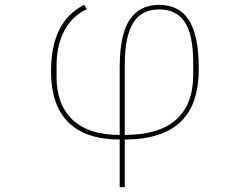

<svg xmlns="http://www.w3.org/2000/svg" viewBox="-20 -564 1040 794"><path d="M475 13Q335 13 263 -58Q191 -129 191 -270Q191 -475 328 -544L339 -526Q277 -497 245.5 -436Q214 -375 214 -295V-245Q214 -131 280.5 -68.5Q347 -6 475 -6V-285Q475 -420 516 -482Q557 -544 638 -544Q720 -544 761 -481Q802 -418 802 -280Q802 -129 724.5 -58Q647 13 496 13V210H475ZM496 -6Q637 -6 708 -69Q779 -132 779 -255V-306Q779 -419 744.5 -472Q710 -525 638 -525Q565 -525 530.5 -469Q496 -413 496 -295Z"/></svg>

Font: IBM Plex Sans JP Thin
Style: Regular
Weight: 100
Designer: Mike Abbink; Paul van der Laan; Pieter van Rosmalen; Wujin Sim; Yejin Wi; Jinhee Kim; Boomi Park; Yona Kim; Kichan Ma
Foundry: Sandoll Inc.
Version: Version 1.001